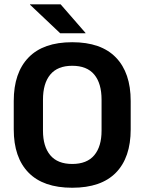

<svg xmlns="http://www.w3.org/2000/svg" viewBox="-20 -846 662 880"><path d="M311 14.5Q178.5 14.5 110.8 -54.8Q43 -124 43 -253V-383Q43 -512.5 110.8 -582.5Q178.5 -652.5 311 -652.5Q443.5 -652.5 511.2 -582.5Q579 -512.5 579 -383V-253Q579 -124 511.5 -54.8Q444 14.5 311 14.5ZM311 -94.5Q378.5 -94.5 412 -134.5Q445.5 -174.5 445.5 -247V-389Q445.5 -464 412 -504.2Q378.5 -544.5 311 -544.5Q244 -544.5 210.5 -504.2Q177 -464 177 -389V-247Q177 -174.5 210.5 -134.5Q244 -94.5 311 -94.5ZM258 -826 372 -695V-693.5H256L117.5 -824.5V-826Z"/></svg>

Font: Anek Gurmukhi SemiBold
Style: Regular
Weight: 600
Designer: Sarang Kulkarni (Gurmukhi), Yesha Goshar (Latin)
Foundry: Ek Type
Version: Version 1.003